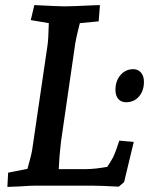

<svg xmlns="http://www.w3.org/2000/svg" viewBox="-20 -730 593 755"><path d="M12 -51 88 -66Q105 -126 107 -144L167 -553Q170 -571 172 -639L101 -651L115 -710Q213 -705 232 -705Q263 -705 343 -709L373 -710L368 -646L294 -639Q276 -569 273 -539L220 -174Q213 -116 211 -65H317Q353 -65 402 -74Q420 -102 425 -112Q437 -138 449 -177L506 -172L468 -14L447 4Q373 0 337 0H123Q98 0 59 3Q45 3 9 5ZM434 -377Q434 -412 454 -435Q474 -458 504 -458Q523 -458 534.5 -444.5Q546 -431 546 -408Q546 -373 526.5 -350.5Q507 -328 476 -328Q456 -328 445 -341Q434 -354 434 -377Z"/></svg>

Font: Andada Pro SemiBold
Style: Italic
Weight: 600
Italic angle: -6.99998°
Designer: Carolina Giovagnoli
Foundry: Huerta Tipografica
Version: Version 3.005